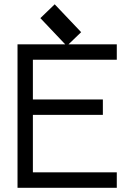

<svg xmlns="http://www.w3.org/2000/svg" viewBox="-20 -895 640 915"><path d="M136.7 -347.7V-73.7H536.6V0H63.5V-683.6H536.6V-610.4H136.7V-420.9H470.2V-347.7ZM366.7 -741.7 298.3 -675.8 172.4 -808.6 240.7 -874.5Z"/></svg>

Font: Anka/Coder
Style: Regular
Weight: 400
Monospace: yes
Version: Version 001.100